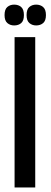

<svg xmlns="http://www.w3.org/2000/svg" viewBox="-30 -823 222 843"><path d="M34 0V-660H124.7V0ZM128.7 -711.3Q111.3 -711.3 99 -721.8Q86.7 -732.3 86.7 -756.7Q86.7 -782 98.8 -792.3Q111 -802.7 128.7 -802.7Q147.3 -802.7 159.5 -792Q171.7 -781.3 171.7 -756.7Q171.7 -732.3 159.5 -721.8Q147.3 -711.3 128.7 -711.3ZM32 -711.3Q14.7 -711.3 2.3 -721.8Q-10 -732.3 -10 -756.7Q-10 -782 2.2 -792.3Q14.3 -802.7 32 -802.7Q51.3 -802.7 63.2 -792Q75 -781.3 75 -756.7Q75 -732.3 63.2 -721.8Q51.3 -711.3 32 -711.3Z"/></svg>

Font: Bricolage Grotesque 96pt ExtraBold Condensed
Style: Regular
Weight: 800
Width: 3
Version: Version 1.001;gftools[0.9.33.dev8+g029e19f]